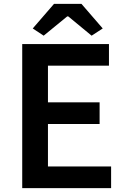

<svg xmlns="http://www.w3.org/2000/svg" viewBox="-20 -965 648 985"><path d="M94 0V-739H539V-628H226V-440H491V-329H226V-111H550V0ZM204 -782 148 -819 257 -945H398L507 -819L450 -782L330 -881H325Z"/></svg>

Font: Noto Sans TC SemiBold
Style: Regular
Weight: 600
Designer: Ryoko NISHIZUKA  (kana, bopomofo & ideographs); Paul D. Hunt (Latin, Greek & Cyrillic); Sandoll Communications , Soo-you
Foundry: Adobe
Version: Version 2.004-H2;hotconv 1.0.118;makeotfexe 2.5.65603